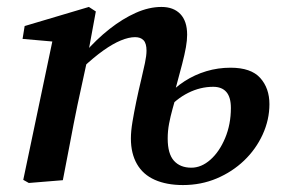

<svg xmlns="http://www.w3.org/2000/svg" viewBox="-20 -519 818 553"><path d="M63 8 47 -1 135 -420 170 -396 45 -407 51 -444 236 -499 256 -486 233 -361 234 -359 203 -216Q192 -163 182 -109Q172 -55 161 0ZM507 14Q460 14 426 -1Q392 -16 374.5 -46.5Q357 -77 357 -120Q357 -141 361.5 -168Q366 -195 372.5 -226.5Q379 -258 387 -291Q393 -316 397.5 -337.5Q402 -359 402 -373Q402 -394 393.5 -403Q385 -412 369 -412Q351 -412 328 -402.5Q305 -393 277.5 -373.5Q250 -354 217 -323L210 -367H224Q258 -406 295.5 -435.5Q333 -465 371 -482Q409 -499 445 -499Q480 -499 499.5 -478.5Q519 -458 519 -419Q519 -403 515.5 -383Q512 -363 504.5 -334Q497 -305 485 -261L490 -252Q483 -227 477 -205.5Q471 -184 467 -163Q463 -142 463 -120Q463 -76 481 -56Q499 -36 531 -36Q560 -36 586 -59Q612 -82 628.5 -121.5Q645 -161 645 -208Q645 -239 632 -254Q619 -269 594 -269Q557 -269 522 -251.5Q487 -234 459 -201L445 -240H460Q482 -266 511.5 -285Q541 -304 574.5 -314Q608 -324 644 -324Q703 -324 729.5 -294.5Q756 -265 756 -219Q756 -174 736.5 -131.5Q717 -89 683 -56.5Q649 -24 604 -5Q559 14 507 14Z"/></svg>

Font: Source Serif 4 18pt SemiBold
Style: Italic
Weight: 600
Italic angle: -12°
Designer: Frank Grießhammer
Foundry: Adobe Systems Incorporated
Version: Version 4.004;hotconv 1.0.116;makeotfexe 2.5.65601